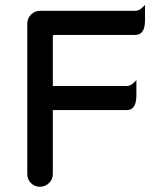

<svg xmlns="http://www.w3.org/2000/svg" viewBox="-20 -731 634 763"><path d="M88.4 -39.1V-636.7Q88.4 -658.2 103.3 -673.1Q118.2 -688 138.7 -688H518.6Q532.7 -688 546.9 -702.1L556.2 -711.4V-650.4Q556.2 -604 531.7 -594.7Q525.4 -592.3 518.6 -592.3H196.3Q192.9 -592.3 191.4 -590.8Q189.9 -589.4 189.9 -585.9V-389.2H484.4Q498.5 -389.2 512.7 -403.3L522 -412.6V-351.6Q522 -316.4 507.8 -302.7Q499 -293.5 484.4 -293.5H189.9V-39.1Q189.9 -18.1 174.6 -3.4Q159.2 11.2 138.4 11.2Q117.7 11.2 103 -3.4Q88.4 -18.1 88.4 -39.1Z"/></svg>

Font: YuPearl-Medium
Style: Medium
Weight: 500
Designer: Max Yao
Foundry: Max-Everyday
Version: Version 1.011; ttfautohint (v1.8.3)